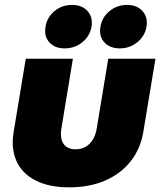

<svg xmlns="http://www.w3.org/2000/svg" viewBox="-20 -766 665 796"><path d="M267.1 10.7Q184.1 10.7 128.4 -17.3Q72.8 -45.4 48.8 -97.2Q24.9 -148.9 36.6 -219.2L86.9 -522.5H282.2L234.4 -232.4Q230 -206.1 235.4 -186.8Q240.7 -167.5 255.6 -157.2Q270.5 -147 293.5 -147Q316.4 -147 334.5 -157.2Q352.5 -167.5 364.5 -186.8Q376.5 -206.1 380.9 -232.4L428.7 -522.5H624.5L574.2 -219.2Q562.5 -148.9 521.5 -97.2Q480.5 -45.4 415.5 -17.3Q350.6 10.7 267.1 10.7ZM476.6 -565.4Q435.1 -565.4 412.4 -590.8Q389.6 -616.2 396.5 -655.3Q402.8 -694.3 434.1 -720Q465.3 -745.6 506.3 -745.6Q547.9 -745.6 570.8 -720Q593.8 -694.3 587.4 -655.3Q580.6 -616.2 549.1 -590.8Q517.6 -565.4 476.6 -565.4ZM248 -565.4Q207 -565.4 184.3 -590.8Q161.6 -616.2 168.9 -655.3Q174.8 -694.3 205.8 -720Q236.8 -745.6 278.3 -745.6Q320.3 -745.6 343 -720Q365.7 -694.3 359.4 -655.3Q352.5 -616.2 321.3 -590.8Q290 -565.4 248 -565.4Z"/></svg>

Font: Inter 28pt Black
Style: Italic
Weight: 900
Italic angle: -9.3988°
Designer: Rasmus Andersson
Foundry: rsms
Version: Version 4.001;git-66647c0bb